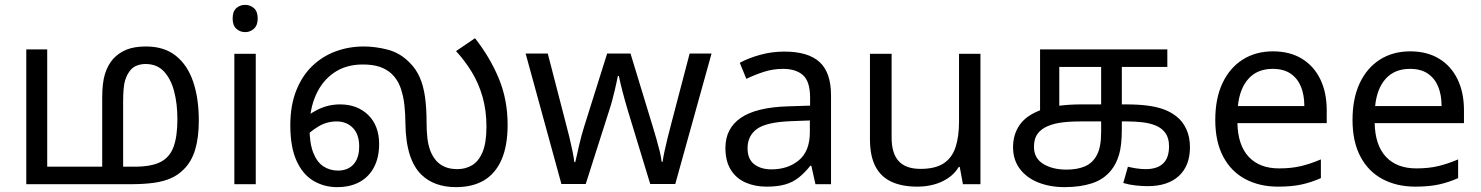

<svg xmlns="http://www.w3.org/2000/svg" viewBox="-20 -757 6087 789"><path d="M580 -566Q655 -566 703 -527.5Q751 -489 774 -420.5Q797 -352 797 -262Q797 -192 782 -142Q767 -92 734 -60Q711 -37 681 -24Q651 -11 610.5 -5.5Q570 0 512 0H88V-554H174V-72H400V-355Q400 -417 411.5 -453.5Q423 -490 445 -515Q468 -540 500 -553Q532 -566 580 -566ZM578 -494Q561 -494 545 -488.5Q529 -483 518 -471Q502 -453 494 -426.5Q486 -400 486 -338V-72H533Q601 -72 639 -91Q677 -110 693 -153Q709 -196 709 -267Q709 -331 695.5 -382Q682 -433 653.5 -463.5Q625 -494 578 -494Z M1031 -536V0H943V-536ZM988 -737Q1008 -737 1023.5 -723.5Q1039 -710 1039 -681Q1039 -653 1023.5 -639Q1008 -625 988 -625Q966 -625 951 -639Q936 -653 936 -681Q936 -710 951 -723.5Q966 -737 988 -737Z M1365 12Q1312 12 1268 -14Q1224 -40 1198.5 -96.5Q1173 -153 1173 -242Q1173 -323 1197 -384Q1221 -445 1263 -485.5Q1305 -526 1359.5 -546Q1414 -566 1475 -566Q1523 -566 1573 -553Q1623 -540 1661 -502Q1689 -475 1704.5 -440Q1720 -405 1726.5 -359Q1733 -313 1733 -252Q1733 -217 1736.5 -188Q1740 -159 1749 -136Q1758 -113 1774 -95Q1789 -79 1810 -70.5Q1831 -62 1860 -62Q1893 -62 1920 -78Q1947 -94 1963 -132Q1979 -170 1979 -237Q1979 -303 1963 -359Q1947 -415 1918.5 -461.5Q1890 -508 1854 -547L1932 -600Q1994 -521 2030 -434Q2066 -347 2066 -244Q2066 -159 2041.5 -102Q2017 -45 1970 -16.5Q1923 12 1853 12Q1810 12 1774.5 -0.5Q1739 -13 1713 -38Q1681 -68 1664 -121Q1647 -174 1646 -250Q1646 -286 1642 -324Q1638 -362 1626 -396.5Q1614 -431 1588 -455Q1568 -473 1540 -482.5Q1512 -492 1471 -492Q1402 -492 1353 -458.5Q1304 -425 1278 -366.5Q1252 -308 1252 -232Q1252 -168 1267.5 -129Q1283 -90 1309.5 -73Q1336 -56 1369 -56Q1396 -56 1415.5 -67.5Q1435 -79 1445.5 -101Q1456 -123 1456 -155Q1456 -205 1430 -231.5Q1404 -258 1363 -258Q1323 -258 1288 -237Q1253 -216 1224 -184L1209 -248Q1239 -283 1283.5 -305.5Q1328 -328 1377 -328Q1449 -328 1493.5 -284Q1538 -240 1538 -165Q1538 -110 1517 -70Q1496 -30 1457.5 -9Q1419 12 1365 12Z M2560 -303Q2554 -324 2548 -344.5Q2542 -365 2537.5 -383.5Q2533 -402 2529 -418Q2525 -434 2523 -445H2519Q2517 -434 2513.5 -418Q2510 -402 2505.5 -383Q2501 -364 2495.5 -343.5Q2490 -323 2483 -302L2387 -1H2287L2140 -537H2231L2305 -251Q2313 -222 2320 -192.5Q2327 -163 2332.5 -136.5Q2338 -110 2340 -91H2344Q2347 -103 2351 -121Q2355 -139 2359.5 -159Q2364 -179 2369.5 -199Q2375 -219 2380 -235L2475 -537H2571L2663 -235Q2670 -212 2677.5 -186Q2685 -160 2691 -135.5Q2697 -111 2699 -92H2703Q2705 -109 2710.5 -134.5Q2716 -160 2723.5 -190.5Q2731 -221 2739 -251L2814 -537H2904L2755 -1H2652Z M3203 -545Q3301 -545 3348 -502Q3395 -459 3395 -365V0H3331L3314 -76H3310Q3287 -47 3262.5 -27.5Q3238 -8 3206.5 1Q3175 10 3130 10Q3082 10 3043.5 -7Q3005 -24 2983 -59.5Q2961 -95 2961 -149Q2961 -229 3024 -272.5Q3087 -316 3218 -320L3309 -323V-355Q3309 -422 3280 -448Q3251 -474 3198 -474Q3156 -474 3118 -461.5Q3080 -449 3047 -433L3020 -499Q3055 -518 3103 -531.5Q3151 -545 3203 -545ZM3229 -259Q3129 -255 3090.5 -227Q3052 -199 3052 -148Q3052 -103 3079.5 -82Q3107 -61 3150 -61Q3218 -61 3263 -98.5Q3308 -136 3308 -214V-262Z M4009 -536V0H3937L3924 -71H3920Q3903 -43 3876 -25Q3849 -7 3817 1.5Q3785 10 3750 10Q3686 10 3642.5 -10.5Q3599 -31 3577 -74Q3555 -117 3555 -185V-536H3644V-191Q3644 -127 3673 -95Q3702 -63 3763 -63Q3823 -63 3857.5 -85.5Q3892 -108 3906.5 -151.5Q3921 -195 3921 -257V-536Z M4355 12Q4295 12 4247 -7Q4199 -26 4171 -63Q4143 -100 4143 -152Q4143 -206 4171.5 -245.5Q4200 -285 4262 -306.5Q4324 -328 4426 -328H4606Q4658 -328 4696 -323Q4734 -318 4762.5 -307.5Q4791 -297 4814 -279Q4840 -259 4855 -226.5Q4870 -194 4870 -152Q4870 -76 4824.5 -34Q4779 8 4696 8Q4673 8 4646 5Q4619 2 4596 -5L4615 -72Q4630 -68 4649.5 -65Q4669 -62 4688 -62Q4735 -62 4759.5 -85Q4784 -108 4784 -156Q4784 -190 4769 -210.5Q4754 -231 4729.5 -241Q4705 -251 4674.5 -254.5Q4644 -258 4613 -258H4419Q4368 -258 4332.5 -252Q4297 -246 4272 -232Q4250 -219 4239.5 -200.5Q4229 -182 4229 -153Q4229 -107 4267 -83.5Q4305 -60 4363 -60Q4407 -60 4438.5 -73.5Q4470 -87 4487.5 -120Q4505 -153 4505 -213V-482H4333V-302L4254 -286V-554H4777V-482H4590V-226Q4590 -159 4578.5 -121Q4567 -83 4546 -57Q4515 -19 4466.5 -3.5Q4418 12 4355 12Z M5211 -546Q5280 -546 5329.5 -516Q5379 -486 5405.5 -431.5Q5432 -377 5432 -304V-251H5065Q5067 -160 5111.5 -112.5Q5156 -65 5236 -65Q5287 -65 5326.5 -74.5Q5366 -84 5408 -102V-25Q5367 -7 5327 1.5Q5287 10 5232 10Q5156 10 5097.5 -21Q5039 -52 5006.5 -113.5Q4974 -175 4974 -264Q4974 -352 5003.5 -415Q5033 -478 5086.5 -512Q5140 -546 5211 -546ZM5210 -474Q5147 -474 5110.5 -433.5Q5074 -393 5067 -321H5340Q5340 -367 5326 -401Q5312 -435 5283.5 -454.5Q5255 -474 5210 -474Z M5775 -546Q5844 -546 5893.5 -516Q5943 -486 5969.5 -431.5Q5996 -377 5996 -304V-251H5629Q5631 -160 5675.5 -112.5Q5720 -65 5800 -65Q5851 -65 5890.5 -74.5Q5930 -84 5972 -102V-25Q5931 -7 5891 1.5Q5851 10 5796 10Q5720 10 5661.5 -21Q5603 -52 5570.5 -113.5Q5538 -175 5538 -264Q5538 -352 5567.5 -415Q5597 -478 5650.5 -512Q5704 -546 5775 -546ZM5774 -474Q5711 -474 5674.5 -433.5Q5638 -393 5631 -321H5904Q5904 -367 5890 -401Q5876 -435 5847.5 -454.5Q5819 -474 5774 -474Z"/></svg>

Font: ltamil25
Style: Book
Weight: 400
Designer: Jelle Bosma - Monotype Design Team
Foundry: Monotype Imaging Inc.
Version: Version 2.003